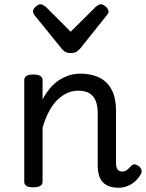

<svg xmlns="http://www.w3.org/2000/svg" viewBox="-20 -865 686 902"><path d="M537 17Q511 17 492.5 10Q474 3 462 -10Q450 -23 444.5 -43Q439 -63 439 -88V-334Q439 -368 429.5 -391.5Q420 -415 400 -427Q380 -439 346 -439Q321 -439 297 -428.5Q273 -418 251 -397Q229 -376 211 -343Q193 -310 180 -265V-11Q180 2 169 8.5Q158 15 136 15Q115 15 104.5 8.5Q94 2 94 -11V-489Q94 -502 104.5 -508.5Q115 -515 136 -515Q158 -515 169 -508.5Q180 -502 180 -489V-398Q196 -428 215.5 -451Q235 -474 258.5 -489Q282 -504 306.5 -511.5Q331 -519 358 -519Q407 -519 444.5 -501.5Q482 -484 503.5 -445.5Q525 -407 525 -343V-99Q525 -85 528.5 -76Q532 -67 538.5 -63Q545 -59 554 -59Q563 -59 570 -62.5Q577 -66 584 -73Q591 -80 599 -88Q606 -95 615.5 -92.5Q625 -90 634 -83Q643 -74 645 -64.5Q647 -55 641 -46Q630 -26 613.5 -12Q597 2 577.5 9.5Q558 17 537 17ZM455 -845Q464 -845 477 -833.5Q490 -822 490 -811Q490 -809 489 -805.5Q488 -802 483 -795L356 -636Q350 -630 341 -623Q332 -616 312 -616Q293 -616 284 -623Q275 -630 270 -636L141 -795Q137 -802 136 -805.5Q135 -809 135 -811Q135 -822 147.5 -833.5Q160 -845 170 -845Q176 -845 182 -841.5Q188 -838 195 -833L312 -716L430 -833Q436 -838 442 -841.5Q448 -845 455 -845Z"/></svg>

Font: Playwrite HR Lijeva
Style: Regular
Weight: 400
Designer: Veronika Burian, José Scaglione
Foundry: TypeTogether
Version: Version 1.002